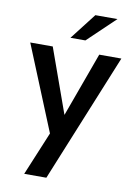

<svg xmlns="http://www.w3.org/2000/svg" viewBox="-97 -759 725 1025"><g transform="rotate(10 265.0 -247.0)"><path d="M206 -33 18 -493H140L265 -144L392 -493H512L228 203H108ZM335 -697H455L306 -555H225Z"/></g></svg>

Font: Hanken Grotesk SemiBold
Style: Regular
Weight: 600
Designer: Alfredo Marco Pradil
Foundry: Hanken Design Co.
Version: Version 3.014